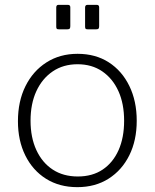

<svg xmlns="http://www.w3.org/2000/svg" viewBox="-20 -762 638 792"><path d="M299 10Q225 10 170 -24.5Q115 -59 84.5 -120.5Q54 -182 54 -262Q54 -344 85 -406.5Q116 -469 171.5 -504.5Q227 -540 300 -540Q374 -540 428.5 -505Q483 -470 513.5 -407.5Q544 -345 544 -264Q544 -183 513.5 -121.5Q483 -60 428 -25Q373 10 299 10ZM301 -34Q361 -34 403.5 -62.5Q446 -91 469 -142.5Q492 -194 492 -264Q492 -334 468.5 -386Q445 -438 402 -467.5Q359 -497 300 -497Q241 -497 197.5 -467.5Q154 -438 130 -386Q106 -334 106 -264Q106 -195 130 -143Q154 -91 197.5 -62.5Q241 -34 301 -34ZM270 -732V-654Q270 -647 267.5 -644Q265 -641 257 -641H224Q216 -641 214 -643.5Q212 -646 212 -652V-731Q212 -742 221 -742H260Q270 -742 270 -732ZM389 -732V-654Q389 -647 386.5 -644Q384 -641 376 -641H343Q335 -641 333 -643.5Q331 -646 331 -652V-731Q331 -742 341 -742H379Q389 -742 389 -732Z"/></svg>

Font: Libre Franklin Thin ExtraLight
Style: Regular
Weight: 250
Version: Version 3.000